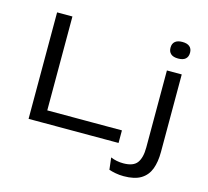

<svg xmlns="http://www.w3.org/2000/svg" viewBox="-117 -798 1208 1113"><g transform="rotate(15 487.5 -242.0)"><path d="M190 0H98V-639H190ZM145 -75.5H638V0H145ZM800 -86V-478.5H889V-86ZM844.5 -562Q815 -562 800.5 -575Q786 -588 786 -611V-613Q786 -636 800.8 -648.8Q815.5 -661.5 844 -661.5Q873.5 -661.5 888.2 -648.8Q903 -636 903 -613V-611.5Q903 -588 888.5 -575Q874 -562 844.5 -562ZM716 178.5Q690 178.5 666.5 174Q643 169.5 627 164L618.5 92Q636 99.5 655 103.2Q674 107 694.5 107Q754.5 107 777.2 76Q800 45 800 -16V-141H889V-13Q889 47 872.8 89.8Q856.5 132.5 818.8 155.5Q781 178.5 716 178.5Z"/></g></svg>

Font: Anek Latin Expanded
Style: Regular
Weight: 400
Width: 7
Designer: Yesha Goshar
Foundry: Ek Type
Version: Version 1.003